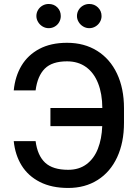

<svg xmlns="http://www.w3.org/2000/svg" viewBox="-20 -931 689 961"><path d="M321.3 -81.1Q375.5 -81.1 413.1 -109.1Q450.7 -137.2 470 -186.5Q489.3 -235.8 491.7 -299.8H232.4V-390.6H492.2Q491.7 -461.9 470.9 -514.4Q450.2 -566.9 410.6 -595.5Q371.1 -624 315.4 -624Q240.7 -624 204.1 -587.4Q167.5 -550.8 158.2 -478.5H48.8Q55.7 -548.8 87.6 -602.3Q119.6 -655.8 177 -686.3Q234.4 -716.8 315.4 -716.8Q401.9 -716.8 466.3 -676.5Q530.8 -636.2 565.7 -562.3Q600.6 -488.3 600.6 -389.6V-316.4Q600.6 -217.8 566.4 -144Q532.2 -70.3 469 -30.3Q405.8 9.8 321.3 9.8Q238.3 9.8 179.4 -20.3Q120.6 -50.3 88.1 -103Q55.7 -155.8 48.8 -224.6H158.2Q167.5 -152.8 205.8 -116.9Q244.1 -81.1 321.3 -81.1ZM162.1 -850.6Q162.1 -867.2 170.4 -881.1Q178.7 -895 192.9 -903.1Q207 -911.1 223.6 -911.1Q250 -911.1 267.1 -893.8Q284.2 -876.5 284.2 -850.6Q284.2 -834.5 276.4 -820.6Q268.6 -806.6 254.6 -798.3Q240.7 -790 223.6 -790Q207.5 -790 193.4 -798.3Q179.2 -806.6 170.7 -820.8Q162.1 -835 162.1 -850.6ZM365.2 -850.6Q365.2 -867.2 373.5 -881.1Q381.8 -895 396 -903.1Q410.2 -911.1 426.8 -911.1Q452.6 -911.1 470.5 -893.6Q488.3 -876 488.3 -850.6Q488.3 -834.5 480 -820.6Q471.7 -806.6 457.5 -798.3Q443.4 -790 426.8 -790Q410.6 -790 396.5 -798.3Q382.3 -806.6 373.8 -820.8Q365.2 -835 365.2 -850.6Z"/></svg>

Font: Pretendard JP Medium
Style: Regular
Weight: 500
Designer: Base glyphs from Inter by Rasmus Andersson; Hangeul glyphs from Noto Sans CJK(Source Han Sans) by Jang Soo-young and Kan
Foundry: Kil Hyung-jin
Version: Version 1.309